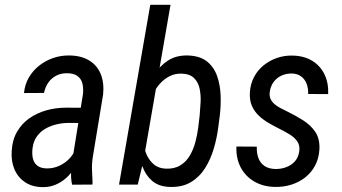

<svg xmlns="http://www.w3.org/2000/svg" viewBox="-20 -770 1426 801"><path d="M279.8 -90.3 326.2 -377.9Q328.6 -403.3 323.5 -422.6Q318.4 -441.9 303 -453.1Q287.6 -464.4 259.8 -464.4Q234.4 -464.8 214.4 -454.3Q194.3 -443.8 181.4 -425.3Q168.5 -406.7 163.6 -382.3L80.1 -381.8Q83.5 -417.5 100.3 -446.5Q117.2 -475.6 143.6 -496.3Q169.9 -517.1 202.1 -528.1Q234.4 -539.1 269 -538.6Q318.8 -538.1 352.1 -517.8Q385.3 -497.6 400.1 -461.2Q415 -424.8 410.2 -376L367.2 -115.2Q362.8 -87.4 363.8 -61.5Q364.7 -35.6 366.2 -8.3L365.2 0L280.8 0.5Q275.9 -22 276.4 -44.9Q276.9 -67.9 279.8 -90.3ZM332.5 -320.3 322.3 -256.8 268.6 -257.3Q242.7 -257.3 217 -251.5Q191.4 -245.6 169.7 -233.2Q147.9 -220.7 133.5 -200.4Q119.1 -180.2 115.7 -150.9Q112.8 -127 117.4 -108.2Q122.1 -89.4 136.5 -78.4Q150.9 -67.4 177.2 -67.4Q204.6 -67.4 230 -79.6Q255.4 -91.8 273.7 -112.8Q292 -133.8 297.9 -160.6L311 -119.6Q305.2 -94.2 291.3 -70.6Q277.3 -46.9 257.3 -28.6Q237.3 -10.3 212.6 0.2Q188 10.7 160.2 10.7Q115.7 10.7 85.4 -9.3Q55.2 -29.3 40.5 -63.2Q25.9 -97.2 28.8 -140.1Q31.2 -186 51 -220.2Q70.8 -254.4 102.5 -276.6Q134.3 -298.8 173.6 -309.8Q212.9 -320.8 255.4 -320.8Z M606.9 -750H691.4L578.1 -97.2L554.7 0H476.6ZM897 -288.1 890.6 -239.3Q885.3 -196.3 872.3 -151.6Q859.4 -106.9 836.2 -69.6Q813 -32.2 776.6 -10.3Q740.2 11.7 688 9.8Q642.1 8.3 614.7 -15.4Q587.4 -39.1 574.2 -75.7Q561 -112.3 558.1 -153.3Q555.2 -194.3 558.1 -230.5L566.9 -296.4Q573.2 -335.9 586.9 -378.7Q600.6 -421.4 623.5 -458.3Q646.5 -495.1 680.7 -517.3Q714.8 -539.6 763.2 -538.6Q814.5 -537.1 843.8 -513.4Q873 -489.7 886 -452.1Q898.9 -414.6 900.4 -371.6Q901.9 -328.6 897 -288.1ZM807.1 -238.8 813 -288.6Q815.4 -314.5 816.9 -344Q818.4 -373.5 812.7 -400.4Q807.1 -427.2 789.3 -444.6Q771.5 -461.9 736.8 -462.9Q710 -463.4 687.7 -452.1Q665.5 -440.9 648.2 -421.9Q630.9 -402.8 618.9 -379.6Q606.9 -356.4 601.1 -333L578.6 -193.4Q577.6 -164.6 587.4 -135.7Q597.2 -106.9 618.2 -87.4Q639.2 -67.9 670.9 -66.4Q707.5 -64.9 732.2 -80.1Q756.8 -95.2 772 -121.1Q787.1 -147 795.2 -177.7Q803.2 -208.5 807.1 -238.8Z M1228.5 -139.2Q1231.9 -163.6 1220 -180.4Q1208 -197.3 1188.7 -209Q1169.4 -220.7 1150.9 -230Q1125.5 -242.7 1101.8 -256.3Q1078.1 -270 1059.6 -287.6Q1041 -305.2 1030.8 -328.6Q1020.5 -352.1 1022.5 -384.3Q1024.4 -419.4 1039.6 -448.2Q1054.7 -477.1 1079.6 -497.3Q1104.5 -517.6 1135.7 -528.3Q1167 -539.1 1201.2 -538.1Q1248.5 -537.1 1282.5 -516.4Q1316.4 -495.6 1333.7 -459.7Q1351.1 -423.8 1349.1 -377.4L1265.6 -377.9Q1266.6 -400.4 1259.5 -419.7Q1252.4 -439 1236.8 -450.9Q1221.2 -462.9 1196.3 -463.4Q1172.9 -463.4 1153.3 -454.1Q1133.8 -444.8 1121.3 -427.7Q1108.9 -410.6 1105.5 -387.2Q1103 -370.1 1108.6 -357.7Q1114.3 -345.2 1125 -335.9Q1135.7 -326.7 1149.2 -319.6Q1162.6 -312.5 1175.8 -306.2Q1210.9 -289.1 1243.2 -269Q1275.4 -249 1295.2 -220Q1314.9 -190.9 1312.5 -146Q1310.1 -108.4 1294.4 -79.1Q1278.8 -49.8 1253.2 -29.8Q1227.5 -9.8 1195.1 0.5Q1162.6 10.7 1126.5 9.8Q1077.6 8.8 1040.8 -12.7Q1003.9 -34.2 984.1 -71.8Q964.4 -109.4 966.3 -158.7L1051.3 -158.2Q1050.3 -131.3 1058.1 -110.4Q1065.9 -89.4 1083.7 -77.4Q1101.6 -65.4 1130.4 -64.9Q1154.3 -64.9 1175.3 -73Q1196.3 -81.1 1210.7 -97.4Q1225.1 -113.8 1228.5 -139.2Z"/></svg>

Font: Roboto Condensed
Style: Italic
Weight: 400
Italic angle: -12°
Designer: Christian Robertson
Foundry: Google
Version: Version 3.0